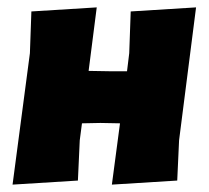

<svg xmlns="http://www.w3.org/2000/svg" viewBox="-20 -496 566 520"><path d="M242 -476 220 -304 279 -303H324L330 -352L334 -465L511 -476L465 -116L460 -7L283 4L305 -162L252 -163L202 -162L196 -116L191 -7L14 4L61 -352L65 -465Z"/></svg>

Font: Alegreya Sans Black
Style: Italic
Weight: 900
Italic angle: -7°
Designer: Juan Pablo del Peral
Foundry: Huerta Tipografica
Version: Version 2.007